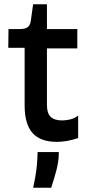

<svg xmlns="http://www.w3.org/2000/svg" viewBox="-20 -657 421 904"><path d="M248 11Q170 11 133 -31Q96 -73 96 -160V-432H19L20 -520H71Q97 -520 109.5 -528.5Q122 -537 125 -559L136 -637H201V-520H344V-429H201V-163Q201 -124 218.5 -107Q236 -90 272 -90Q290 -90 310 -94.5Q330 -99 348 -113V-7Q318 3 293 7Q268 11 248 11ZM136 227Q150 163 153.5 122.5Q157 82 157 59H257Q257 102 245.5 145Q234 188 221 227Z"/></svg>

Font: Bricolage Grotesque 12pt Medium
Style: Regular
Weight: 500
Designer: Mathieu Triay
Foundry: Atelier Triay
Version: Version 1.001; ttfautohint (v1.8.4.7-5d5b);gftools[0.9.33.de